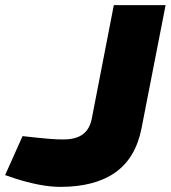

<svg xmlns="http://www.w3.org/2000/svg" viewBox="-40 -720 666 749"><path d="M195 9Q156 9 110 0Q64 -9 18 -24L-20 -37L48 -189L103 -183Q131 -180 157 -178Q183 -176 207 -176Q256 -176 283 -196Q310 -216 318 -257L404 -700H606L512 -219Q489 -103 409.5 -47Q330 9 195 9Z"/></svg>

Font: REM ExtraBold
Style: Italic
Weight: 800
Italic angle: -11°
Designer: Octavio Pardo
Foundry: Ashler Design
Version: Version 1.005;gftools[0.9.28]